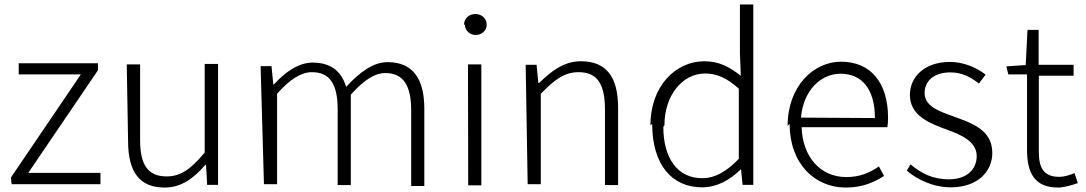

<svg xmlns="http://www.w3.org/2000/svg" viewBox="-20 -817 4876 862"><path d="M32 10H431V-41H107L420 -502V-533H64V-483H343L29 -20Z M555 -185C555 -45 606 25 719 25C794 25 849 -16 902 -77H905L910 13H959V-530H899V-132C837 -58 792 -25 728 -25C644 -25 609 -77 609 -188V-528H549Z M1165 10H1224V-396C1281 -461 1333 -493 1380 -493C1460 -493 1496 -440 1496 -326V14H1555V-392C1613 -457 1662 -489 1710 -489C1789 -489 1826 -436 1826 -322V18H1885V-329C1885 -468 1830 -538 1720 -538C1656 -538 1596 -494 1534 -427C1514 -493 1470 -536 1383 -536C1321 -536 1259 -493 1210 -438H1207L1199 -520H1150Z M2067 -708C2067 -680 2089 -660 2116 -660C2142 -660 2165 -679 2165 -706C2165 -736 2141 -754 2114 -754C2086 -754 2063 -735 2063 -704ZM2082 15H2141V-528H2081Z M2349 10H2408V-396C2471 -461 2515 -493 2578 -493C2661 -493 2696 -440 2696 -326V14H2755V-333C2755 -472 2702 -542 2588 -542C2513 -542 2456 -499 2400 -444H2397L2389 -526H2340Z M2908 -261C2908 -78 2996 24 3132 24C3202 24 3262 -13 3305 -56H3307L3314 13H3362V-797H3302V-575L3306 -477C3252 -518 3208 -542 3142 -542C3013 -542 2900 -430 2900 -254ZM2963 -254C2963 -387 3042 -487 3146 -487C3197 -487 3242 -468 3297 -419V-104C3242 -47 3191 -17 3132 -17C3021 -17 2958 -108 2958 -248Z M3525 -261C3525 -82 3638 25 3777 25C3855 25 3906 0 3949 -27L3926 -70C3885 -41 3839 -22 3780 -22C3662 -22 3583 -114 3579 -246H3964C3966 -259 3967 -273 3967 -288C3967 -447 3888 -540 3756 -540C3632 -540 3516 -429 3516 -252ZM3576 -289C3587 -413 3666 -486 3754 -486C3848 -486 3908 -419 3908 -287Z M4051 -51C4099 -10 4170 24 4249 24C4369 24 4435 -47 4435 -130C4435 -235 4343 -264 4259 -295C4195 -318 4131 -340 4131 -400C4131 -448 4167 -492 4247 -492C4300 -492 4339 -470 4375 -442L4405 -482C4364 -514 4305 -539 4245 -539C4130 -539 4065 -471 4065 -391C4065 -297 4154 -263 4234 -234C4297 -211 4365 -181 4365 -116C4365 -59 4323 -12 4240 -12C4165 -12 4115 -40 4068 -79Z M4507 -483H4591V-144C4591 -43 4623 25 4730 25C4754 25 4788 16 4819 5L4804 -40C4784 -31 4757 -23 4736 -23C4663 -23 4644 -67 4644 -135V-477H4800V-526H4643V-683H4593L4585 -525L4498 -519Z"/></svg>

Font: GenEiGothic-pro-Light
Style: Regular
Weight: 300
Designer: Ryoko NISHIZUKA (kana & ideographs); Paul D. Hunt (Latin, Greek & Cyrillic); Wenlong ZHANG (bopomofo); Sandoll Communica
Foundry: Adobe Systems Incorporated; o_tamon
Version: Version 1.000.140830